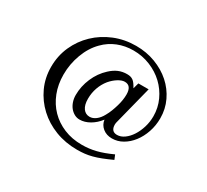

<svg xmlns="http://www.w3.org/2000/svg" viewBox="-151 -985 1328 1234"><g transform="rotate(30 513.0 -368.5)"><path d="M780.3 -47.9Q739.3 -29.3 708 -17.1Q676.8 -4.9 648.9 2.4Q621.1 9.8 594.7 12.7Q568.4 15.6 539.1 15.6Q452.1 15.6 377.4 -13.2Q302.7 -42 247.6 -93.3Q192.4 -144.5 160.6 -213.4Q128.9 -282.2 128.9 -363.3Q128.9 -445.3 160.6 -516.1Q192.4 -586.9 247.6 -639.6Q302.7 -692.4 377 -722.7Q451.2 -752.9 536.1 -752.9Q613.3 -752.9 680.2 -727.5Q747.1 -702.1 796.4 -658.2Q845.7 -614.3 874 -554.7Q902.3 -495.1 902.3 -426.8Q902.3 -373 885.7 -324.2Q869.1 -275.4 840.8 -238.8Q812.5 -202.1 775.4 -180.7Q738.3 -159.2 696.3 -159.2Q656.2 -159.2 628.4 -181.6Q600.6 -204.1 595.7 -240.2Q567.4 -203.1 530.3 -181.6Q493.2 -160.2 456.1 -160.2Q435.5 -160.2 417.5 -169.9Q399.4 -179.7 385.7 -196.3Q372.1 -212.9 364.3 -235.8Q356.4 -258.8 356.4 -285.2Q356.4 -349.6 382.8 -411.1Q409.2 -472.7 456.1 -515.6Q484.4 -542 513.2 -554.2Q542 -566.4 576.2 -566.4Q590.8 -566.4 601.6 -563.5Q612.3 -560.5 621.1 -554.2Q629.9 -547.9 638.2 -536.6Q646.5 -525.4 656.2 -507.8L668 -550.8H744.1L671.9 -266.6Q670.9 -262.7 669.9 -257.8Q668.9 -252.9 668.9 -247.1Q668.9 -195.3 713.9 -195.3Q741.2 -195.3 767.1 -213.9Q793 -232.4 813 -263.2Q833 -293.9 845.2 -333.5Q857.4 -373 857.4 -416Q857.4 -478.5 832 -533.7Q806.6 -588.9 763.2 -629.9Q719.7 -670.9 661.1 -694.8Q602.5 -718.8 536.1 -718.8Q474.6 -718.8 420.9 -697.3Q367.2 -675.8 326.2 -633.8Q277.3 -585 250 -511.7Q222.7 -438.5 222.7 -360.4Q222.7 -287.1 246.6 -226.1Q270.5 -165 313.5 -121.1Q356.4 -77.1 416.5 -52.2Q476.6 -27.3 548.8 -27.3Q576.2 -27.3 601.6 -30.3Q627 -33.2 652.8 -39.6Q678.7 -45.9 706.5 -56.2Q734.4 -66.4 766.6 -81.1ZM587.9 -516.6Q566.4 -516.6 539.6 -500Q512.7 -483.4 489.3 -456.1Q463.9 -424.8 450.2 -385.7Q436.5 -346.7 436.5 -303.7Q436.5 -257.8 454.6 -232.9Q472.7 -208 502.9 -208Q526.4 -208 548.8 -225.1Q571.3 -242.2 587.9 -273.4Q599.6 -293.9 608.4 -316.9Q617.2 -339.8 624 -363.3Q630.9 -386.7 634.3 -408.7Q637.7 -430.7 637.7 -450.2Q637.7 -516.6 587.9 -516.6Z"/></g></svg>

Font: BabelStone Tibetan
Style: Regular
Weight: 400
Designer: Christopher J. Fynn
Foundry: BabelStone
Version: Version 10.011 October 1, 2023